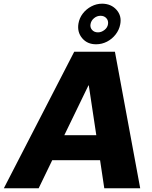

<svg xmlns="http://www.w3.org/2000/svg" viewBox="-61 -1003 811 1023"><path d="M145 0H-40.5L334.5 -727.5H551.3L686 0H494.6L472.2 -149.4H217.3ZM281.7 -282.7H452.1L412.1 -547.9H410.2ZM451.7 -767.1Q404.8 -766.6 377.2 -799.1Q349.6 -831.5 356.9 -877Q361.8 -906.7 380.1 -930.7Q398.4 -954.6 425.8 -969Q453.1 -983.4 483.4 -983.4Q531.2 -982.9 559.8 -950.7Q588.4 -918.5 579.6 -873.5Q574.2 -844.2 555.4 -819.8Q536.6 -795.4 509.3 -781.2Q481.9 -767.1 451.7 -767.1ZM460.9 -830.6Q479.5 -830.6 495.8 -843.5Q512.2 -856.4 514.6 -875Q517.1 -893.6 505.6 -906.2Q494.1 -918.9 474.6 -918.9Q455.6 -918.9 440.2 -906.2Q424.8 -893.6 421.4 -875Q418 -856.9 429.4 -843.8Q440.9 -830.6 460.9 -830.6Z"/></svg>

Font: Inter Display Extra Bold
Style: Italic
Weight: 800
Italic angle: -9.39999°
Designer: Rasmus Andersson
Foundry: rsms
Version: Version 4.000;git-4fc901f